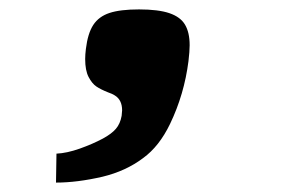

<svg xmlns="http://www.w3.org/2000/svg" viewBox="-20 -193 640 408"><path d="M198.5 101.5Q217 91.5 226.2 80.8Q235.5 70 238.5 53Q239.5 45 239.5 41.5Q239.5 19 223.5 9.5Q219 6.5 209 3Q194 -3 184.8 -9.2Q175.5 -15.5 168.2 -29.5Q161 -43.5 161 -67.5Q161 -77 162.5 -89Q166.5 -122 178.2 -140Q190 -158 212.8 -165.5Q235.5 -173 275.5 -173Q316.5 -173 340 -165Q363.5 -157 373.2 -140.5Q383 -124 383 -97Q383 -84 380.5 -63Q371.5 7.5 341.5 70Q318.5 118 284 143Q247.5 170.5 198 182.5Q144 195 99 195L100 133.5Q122 132.5 149.5 122.8Q177 113 198.5 101.5Z"/></svg>

Font: JuliaMono ExtraBold
Style: Italic
Weight: 800
Italic angle: -9°
Monospace: yes
Designer: cormullion
Foundry: corm
Version: Version 0.057; ttfautohint (v1.8.4)